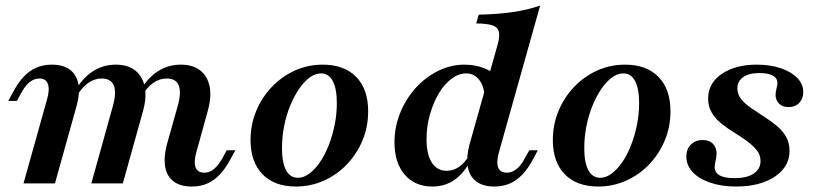

<svg xmlns="http://www.w3.org/2000/svg" viewBox="-20 -661 2943 692"><path d="M671.6 11.3Q630 11.3 605.9 -6.9Q581.7 -25.2 575.5 -58.9Q569.3 -92.5 581 -138.5L620.6 -279.5Q634.2 -327.6 624.2 -352.9Q614.3 -378.1 581.4 -378.1Q554.4 -378.1 531.1 -361.4Q507.9 -344.7 490.5 -313L482.8 -330.5Q510.2 -378.6 547.8 -403.3Q585.3 -428 631.8 -428Q675.3 -428 701.8 -407Q728.3 -386 735.7 -348.6Q743 -311.2 728.4 -259.8L687.8 -112.9Q677.7 -77.1 685 -57.8Q692.3 -38.6 716.1 -38.6Q734.7 -38.6 750.8 -51.6Q766.9 -64.7 781.8 -91.2L797.1 -119.4H828.2L809.2 -84.7Q792.2 -53.1 771.6 -31.5Q751.1 -10 726.8 0.6Q702.6 11.3 671.6 11.3ZM64.7 0 149.8 -303.8Q159.8 -339.2 152.5 -358.7Q145.3 -378.1 121.9 -378.1Q103.7 -378.1 87.2 -365.3Q70.7 -352.4 56.2 -325.4L40.9 -297.3H9.8L28.8 -332Q45.8 -363.9 66.1 -385.3Q86.5 -406.7 111.4 -417.3Q136.2 -428 166.4 -428Q207.6 -428 232 -409.7Q256.3 -391.5 262.5 -358Q268.7 -324.5 255.7 -278.1L178.1 0ZM309.2 0 387 -279.5Q400.5 -328 390 -353.1Q379.5 -378.1 346.5 -378.1Q320.3 -378.1 297 -361.4Q273.8 -344.7 255.6 -313L248.7 -330.5Q276.1 -378.6 313.7 -403.3Q351.2 -428 396.9 -428Q441.2 -428 467.5 -407Q493.9 -386 501.6 -348.4Q509.3 -310.8 495.2 -259.8L422.7 0Z M1046.5 11.3Q969 11.3 926 -33Q883 -77.3 883 -156.2Q883 -211.4 903.2 -260.5Q923.5 -309.7 959.5 -347.5Q995.4 -385.3 1042.5 -406.7Q1089.7 -428 1143.4 -428Q1220.5 -428 1263.7 -383.9Q1306.9 -339.8 1306.9 -259.7Q1306.9 -204 1286.7 -155.3Q1266.4 -106.6 1230.7 -69Q1194.9 -31.3 1147.4 -10Q1099.9 11.3 1046.5 11.3ZM1054 -20.2Q1074.3 -20.2 1094.9 -35.4Q1115.5 -50.6 1133.3 -76.7Q1151.1 -102.8 1164.8 -137.6Q1178.4 -172.4 1186.2 -211Q1194 -249.5 1194 -289.1Q1194 -341.2 1179.5 -368.8Q1165 -396.5 1137.1 -396.5Q1115.9 -396.5 1095.6 -381.3Q1075.2 -366.1 1057.4 -339.8Q1039.6 -313.5 1025.5 -279.1Q1011.5 -244.7 1003.9 -205.5Q996.3 -166.3 996.3 -126.8Q996.3 -75.1 1011 -47.6Q1025.7 -20.2 1054 -20.2Z M1761.9 11.3Q1721.1 11.3 1696.7 -6.9Q1672.3 -25.2 1666.1 -59.1Q1659.9 -93 1671.7 -138.5L1772.7 -497.3Q1782 -528.8 1778.1 -545.9Q1774.2 -563 1755 -569.6Q1735.7 -576.2 1696.4 -576.6L1705.3 -608.1Q1774.5 -609.7 1828.5 -617.5Q1882.6 -625.4 1926.8 -641.1L1778.4 -112.9Q1768.4 -77.5 1775.3 -58Q1782.2 -38.6 1806.8 -38.6Q1824.5 -38.6 1841.3 -51.4Q1858 -64.3 1871.7 -91.2L1887.8 -119.4H1918.4L1899.8 -84.7Q1882.9 -53.1 1862.3 -31.5Q1841.7 -10 1816.9 0.6Q1792 11.3 1761.9 11.3ZM1538.5 11.3Q1475.4 11.3 1438.6 -31.7Q1401.8 -74.6 1401.8 -147.8Q1401.8 -203.5 1422.3 -254.1Q1442.8 -304.7 1478.1 -343.8Q1513.5 -382.9 1559 -405.4Q1604.5 -428 1654.5 -428Q1697.1 -428 1735 -410.9Q1773 -393.8 1804.1 -362L1726.8 -311.5Q1724.3 -352.3 1706.1 -374.4Q1688 -396.5 1660.2 -396.5Q1633.1 -396.5 1607 -377Q1581 -357.4 1561.2 -323.8Q1541.4 -290.2 1529.3 -247.3Q1517.3 -204.5 1517.3 -159Q1517.3 -104.3 1536.4 -74.9Q1555.4 -45.4 1589.9 -45.4Q1614.2 -45.4 1634.7 -59.7Q1655.2 -73.9 1672 -101.9L1679.5 -89.6Q1655.5 -39.7 1620.2 -14.2Q1584.9 11.3 1538.5 11.3Z M2136.1 11.3Q2058.5 11.3 2015.5 -33Q1972.5 -77.3 1972.5 -156.2Q1972.5 -211.4 1992.8 -260.5Q2013 -309.7 2049 -347.5Q2084.9 -385.3 2132 -406.7Q2179.2 -428 2232.9 -428Q2310 -428 2353.2 -383.9Q2396.5 -339.8 2396.5 -259.7Q2396.5 -204 2376.2 -155.3Q2355.9 -106.6 2320.2 -69Q2284.5 -31.3 2236.9 -10Q2189.4 11.3 2136.1 11.3ZM2143.5 -20.2Q2163.8 -20.2 2184.4 -35.4Q2205 -50.6 2222.9 -76.7Q2240.7 -102.8 2254.3 -137.6Q2267.9 -172.4 2275.7 -211Q2283.5 -249.5 2283.5 -289.1Q2283.5 -341.2 2269 -368.8Q2254.5 -396.5 2226.6 -396.5Q2205.5 -396.5 2185.1 -381.3Q2164.7 -366.1 2146.9 -339.8Q2129.1 -313.5 2115.1 -279.1Q2101 -244.7 2093.4 -205.5Q2085.8 -166.3 2085.8 -126.8Q2085.8 -75.1 2100.5 -47.6Q2115.2 -20.2 2143.5 -20.2Z M2633.1 11.3Q2581 11.3 2540.3 -2.5Q2499.6 -16.2 2476.7 -40.6Q2453.7 -64.9 2453.7 -96.6Q2453.7 -123.6 2470.1 -140Q2486.6 -156.4 2512.9 -156.4Q2535.8 -156.4 2548.7 -143.8Q2561.7 -131.2 2562.8 -108.4Q2562.4 -95 2558.9 -80.3Q2555.4 -65.6 2555.7 -56.5Q2557.6 -37 2575.4 -28Q2593.1 -19 2627.8 -19Q2672.3 -19 2696.7 -35.5Q2721.1 -51.9 2721.1 -81Q2721.1 -103 2707.1 -120.1Q2693.2 -137.2 2672.1 -152.6Q2651.1 -168 2626.7 -183Q2602.2 -198 2580.7 -215Q2559.3 -232.1 2545.8 -254.1Q2532.2 -276.2 2532.2 -305.7Q2532.2 -361.2 2581.2 -394.6Q2630.3 -428 2708 -428Q2756.5 -428 2794.4 -415Q2832.2 -402 2853.6 -379.9Q2875 -357.8 2875 -329.4Q2875 -305.3 2860.7 -290.1Q2846.5 -275 2821.9 -275Q2801.8 -275 2789.3 -286.2Q2776.9 -297.4 2775.3 -315.7Q2775 -328.6 2778.6 -342Q2782.3 -355.5 2781.9 -363.7Q2780.8 -380.9 2764.1 -389.3Q2747.4 -397.7 2716.4 -397.7Q2679.4 -397.7 2658.5 -382.9Q2637.6 -368.2 2637.6 -342.2Q2637.6 -321.3 2651.1 -304.2Q2664.7 -287.1 2686.1 -272.3Q2707.5 -257.5 2731.6 -242.1Q2755.7 -226.7 2777.3 -209.3Q2799 -191.9 2812.3 -169.6Q2825.6 -147.4 2825.6 -117.5Q2825.6 -78.7 2801.3 -49.8Q2777 -21 2733.5 -4.8Q2690.1 11.3 2633.1 11.3Z"/></svg>

Font: Playfair 5pt SemiExpanded Light 12pt
Style: Italic
Weight: 300
Italic angle: -15.6°
Version: Version 2.000;gftools[0.9.28]